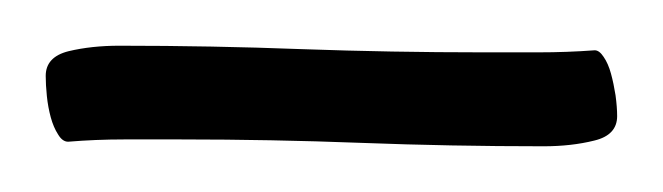

<svg xmlns="http://www.w3.org/2000/svg" viewBox="-20 -562 290 84"><path d="M240.2 -540Q242.2 -540 244.1 -537.1Q246.1 -534.2 247.3 -529.8Q248.5 -525.4 249.3 -520.3Q250 -515.1 250 -511.2Q250 -502.9 240 -500.5Q230 -498 217.8 -498Q177.2 -498 137.9 -499.5Q98.6 -501 59.1 -501Q46.4 -501 34.2 -501Q22 -501 9.8 -500Q7.3 -500 5.4 -503.2Q3.4 -506.3 2.2 -510.7Q1 -515.1 0.5 -520Q0 -524.9 0 -528.8Q0 -537.1 10 -539.6Q20 -542 32.2 -542Q72.8 -542 112.1 -540.5Q151.4 -539.1 190.9 -539.1Q203.1 -539.1 215.6 -539.1Q228 -539.1 240.2 -540Z"/></svg>

Font: Rochester
Style: Regular
Weight: 400
Version: Version 1.006